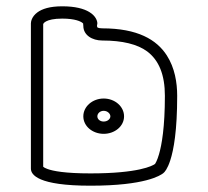

<svg xmlns="http://www.w3.org/2000/svg" viewBox="-20 -552 660 609"><path d="M308.9 -166.5C296.7 -166.5 288.8 -174.3 288.8 -183C288.8 -192.1 297.3 -200.5 308.9 -200.5C320.9 -200.5 330.1 -191.5 330.1 -183C330.1 -174.9 321.5 -166.5 308.9 -166.5ZM308.9 -239.5C273.5 -239.5 244.3 -214.3 244.3 -183C244.3 -151.4 273.9 -127.5 308.9 -127.5C343.8 -127.5 373.5 -151.4 373.5 -183C373.5 -214.3 344.3 -239.5 308.9 -239.5ZM304.4 -423.5C368.5 -423.5 416.1 -411.6 446.7 -389C484 -361 503 -315 503 -248C503 -148.8 493.1 -92.4 484.2 -62.2C478.5 -42.6 473.1 -34 471.6 -31.9C463.7 -26 419.3 -2 267.1 -2C185.6 -2 148 -9.6 130.3 -16.1C123 -18.8 119.9 -20.6 117 -23.1V-475.3C117.5 -477 119.2 -480.6 126.8 -484.5C134.8 -488.7 150.1 -493 177.5 -493C218.8 -493 236.4 -483.7 241.7 -479.3C242.8 -478.3 243.5 -477.6 243.9 -477.1C243.8 -476.5 243.8 -475.9 243.8 -475.4C243.8 -472.9 244.3 -471.6 244.3 -469.8C244.3 -440.8 272.1 -423.5 304.4 -423.5ZM262.9 -514.1C245.7 -524.4 218.6 -532 177.5 -532C137.9 -532 113.6 -523.8 98.7 -512.8C79.9 -499 78 -482.2 78 -477.8V-17.2C78 2.2 100 37 267.1 37C441.4 37 488.6 4.2 497.4 -2.3C502.4 -6 511.1 -16.1 520 -43.2C531.1 -77.2 542 -138.2 542 -248C542 -290.2 534.4 -337 509 -376.4C476.9 -426.2 416.5 -462.1 304.4 -462.1C296.7 -462.1 292.3 -463.3 290.5 -464.2C288.9 -465.1 287.7 -466 287.7 -471.1C287.7 -471.4 287.7 -471.5 287.7 -471.5C287.7 -472.8 288.8 -474.9 288.8 -477.8C288.8 -484.8 284.6 -501.2 262.9 -514.1Z"/></svg>

Font: Platiipus Bold
Style: Bold
Weight: 400
Version: Version 001.000